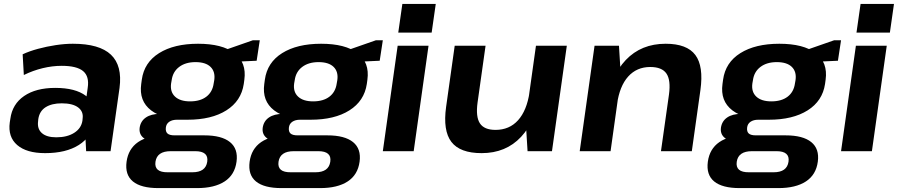

<svg xmlns="http://www.w3.org/2000/svg" viewBox="-20 -774 4597 983"><path d="M411 -194 429 -324Q438 -383 405.5 -410Q373 -437 296 -437Q248 -437 198.5 -425Q149 -413 102 -390L96 -496Q130 -512 174.5 -524Q219 -536 265.5 -543Q312 -550 353 -550Q489 -550 548 -494Q607 -438 592 -324L546 0H421ZM211 10Q116 10 68 -31.5Q20 -73 30 -147L33 -166Q43 -241 103.5 -282.5Q164 -324 263 -324Q366 -324 419.5 -283.5Q473 -243 463 -169L460 -149Q450 -74 384 -32Q318 10 211 10ZM268 -71Q324 -71 360 -94Q396 -117 402 -156L403 -167Q408 -203 380 -224Q352 -245 296 -245Q245 -245 213.5 -225Q182 -205 176 -164L175 -153Q170 -114 194.5 -92.5Q219 -71 268 -71Z M940 -161Q816 -161 753.5 -209Q691 -257 703 -344L706 -366Q718 -454 794.5 -502Q871 -550 994 -550Q1118 -550 1180.5 -502Q1243 -454 1231 -366L1228 -344Q1215 -257 1139 -209Q1063 -161 940 -161ZM791 189Q702 189 660.5 155Q619 121 628 54Q637 -12 687 -46.5Q737 -81 829 -81H1026Q1115 -81 1157.5 -46.5Q1200 -12 1191 54Q1182 121 1130 155Q1078 189 989 189ZM965 108Q1033 108 1041 54Q1045 27 1029.5 13.5Q1014 0 980 0H854Q784 0 776 54Q768 109 839 108ZM779 -50Q736 -50 713.5 -69Q691 -88 695 -120Q700 -154 727 -172.5Q754 -191 799 -191H944L940 -161H886Q862 -161 846.5 -150.5Q831 -140 829 -120Q827 -100 837.5 -90.5Q848 -81 874 -81H928L924 -50ZM953 -255Q1005 -255 1036.5 -279Q1068 -303 1074 -347L1077 -364Q1083 -407 1058 -431.5Q1033 -456 981 -456Q930 -456 897.5 -431.5Q865 -407 859 -364L856 -347Q850 -304 876 -279.5Q902 -255 953 -255ZM1106 -509 1275 -568H1310L1294 -463L1098 -454Z M1570 -161Q1446 -161 1383.5 -209Q1321 -257 1333 -344L1336 -366Q1348 -454 1424.5 -502Q1501 -550 1624 -550Q1748 -550 1810.5 -502Q1873 -454 1861 -366L1858 -344Q1845 -257 1769 -209Q1693 -161 1570 -161ZM1421 189Q1332 189 1290.5 155Q1249 121 1258 54Q1267 -12 1317 -46.5Q1367 -81 1459 -81H1656Q1745 -81 1787.5 -46.5Q1830 -12 1821 54Q1812 121 1760 155Q1708 189 1619 189ZM1595 108Q1663 108 1671 54Q1675 27 1659.5 13.5Q1644 0 1610 0H1484Q1414 0 1406 54Q1398 109 1469 108ZM1409 -50Q1366 -50 1343.5 -69Q1321 -88 1325 -120Q1330 -154 1357 -172.5Q1384 -191 1429 -191H1574L1570 -161H1516Q1492 -161 1476.5 -150.5Q1461 -140 1459 -120Q1457 -100 1467.5 -90.5Q1478 -81 1504 -81H1558L1554 -50ZM1583 -255Q1635 -255 1666.5 -279Q1698 -303 1704 -347L1707 -364Q1713 -407 1688 -431.5Q1663 -456 1611 -456Q1560 -456 1527.5 -431.5Q1495 -407 1489 -364L1486 -347Q1480 -304 1506 -279.5Q1532 -255 1583 -255ZM1736 -509 1905 -568H1940L1924 -463L1728 -454Z M2174 -540 2098 0H1940L2016 -540ZM2211 -754 2190 -607H2019L2040 -754Z M2425 -249Q2415 -176 2437 -142.5Q2459 -109 2517 -109Q2588 -109 2632.5 -158.5Q2677 -208 2691 -301L2758 -381L2748 -312Q2726 -157 2648 -73.5Q2570 10 2446 10Q2335 10 2291 -47.5Q2247 -105 2264 -227L2308 -540H2466ZM2806 0H2681L2671 -162L2724 -540H2882Z M3405 -290Q3415 -364 3392 -397.5Q3369 -431 3309 -431Q3240 -431 3196 -382Q3152 -333 3139 -240L3071 -159L3082 -228Q3105 -384 3184 -467Q3263 -550 3388 -550Q3497 -550 3540 -492.5Q3583 -435 3566 -313L3522 0H3364ZM3024 -540H3149L3159 -378L3106 0H2948Z M3916 -161Q3792 -161 3729.5 -209Q3667 -257 3679 -344L3682 -366Q3694 -454 3770.5 -502Q3847 -550 3970 -550Q4094 -550 4156.5 -502Q4219 -454 4207 -366L4204 -344Q4191 -257 4115 -209Q4039 -161 3916 -161ZM3767 189Q3678 189 3636.5 155Q3595 121 3604 54Q3613 -12 3663 -46.5Q3713 -81 3805 -81H4002Q4091 -81 4133.5 -46.5Q4176 -12 4167 54Q4158 121 4106 155Q4054 189 3965 189ZM3941 108Q4009 108 4017 54Q4021 27 4005.5 13.5Q3990 0 3956 0H3830Q3760 0 3752 54Q3744 109 3815 108ZM3755 -50Q3712 -50 3689.5 -69Q3667 -88 3671 -120Q3676 -154 3703 -172.5Q3730 -191 3775 -191H3920L3916 -161H3862Q3838 -161 3822.5 -150.5Q3807 -140 3805 -120Q3803 -100 3813.5 -90.5Q3824 -81 3850 -81H3904L3900 -50ZM3929 -255Q3981 -255 4012.5 -279Q4044 -303 4050 -347L4053 -364Q4059 -407 4034 -431.5Q4009 -456 3957 -456Q3906 -456 3873.5 -431.5Q3841 -407 3835 -364L3832 -347Q3826 -304 3852 -279.5Q3878 -255 3929 -255ZM4082 -509 4251 -568H4286L4270 -463L4074 -454Z M4520 -540 4444 0H4286L4362 -540ZM4557 -754 4536 -607H4365L4386 -754Z"/></svg>

Font: Pathway Extreme 28pt
Style: Bold Italic
Weight: 700
Italic angle: -8°
Designer: Eduardo Rodriguez Tunni
Foundry: Eduardo Rodriguez Tunni
Version: Version 1.001;gftools[0.9.26]